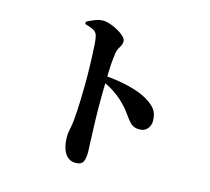

<svg xmlns="http://www.w3.org/2000/svg" viewBox="-118 -937 1235 1131"><g transform="rotate(15 500.0 -372.0)"><path d="M434 54Q406 54 386 37Q366 20 356 -11Q346 -42 346 -84Q346 -105 351 -126.5Q356 -148 360 -182Q363 -210 365 -245.5Q367 -281 368 -318Q369 -355 369.5 -387Q370 -419 370 -440Q370 -471 369 -509Q368 -547 366.5 -583.5Q365 -620 363 -650Q361 -680 357 -697Q352 -722 329.5 -733Q307 -744 279 -751L278 -765Q300 -777 326 -787.5Q352 -798 376 -798Q395 -798 420 -789.5Q445 -781 469 -767.5Q493 -754 508 -739Q523 -724 523 -711Q523 -695 517 -684Q511 -673 504 -661Q497 -649 494 -630Q491 -609 488.5 -582Q486 -555 485 -522.5Q484 -490 483 -453Q482 -407 481.5 -363Q481 -319 481.5 -277Q482 -235 483.5 -197.5Q485 -160 486 -129Q487 -89 488.5 -63.5Q490 -38 490 -28Q490 16 478.5 35Q467 54 434 54ZM747 -234Q720 -234 704 -244.5Q688 -255 674 -274Q660 -293 641.5 -318Q623 -343 592 -372Q568 -394 537 -414.5Q506 -435 458 -456V-488Q542 -483 616 -465Q690 -447 735 -420Q771 -399 791.5 -373Q812 -347 812 -302Q812 -275 795 -254.5Q778 -234 747 -234Z"/></g></svg>

Font: Noto Serif SC ExtraLight ExtraBold
Style: Regular
Weight: 800
Version: Version 2.002-H1;hotconv 1.1.0;makeotfexe 2.6.0